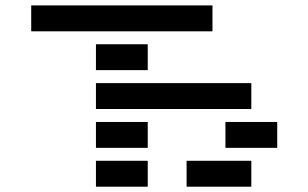

<svg xmlns="http://www.w3.org/2000/svg" viewBox="-20 -704 1163 724"><path d="M97.7 -585.9V-683.6H781.2V-585.9ZM341.8 -439.5V-537.1H537.1V-439.5ZM341.8 -293V-390.6H927.7V-293ZM341.8 -146.5V-244.1H537.1V-146.5ZM830.1 -146.5V-244.1H1025.4V-146.5ZM683.6 0V-97.7H927.7V0ZM341.8 0V-97.7H537.1V0Z"/></svg>

Font: Trigram
Style: Regular
Weight: 400
Designer: GGBotNet
Foundry: GGBotNet
Version: 1.05